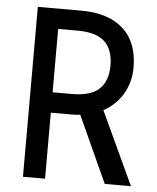

<svg xmlns="http://www.w3.org/2000/svg" viewBox="-51 -744 643 788"><g transform="rotate(5 270.5 -350.0)"><path d="M73 -700H253Q363 -700 424.5 -645.5Q486 -591 486 -486Q486 -426 457.5 -377.5Q429 -329 378 -301L518 0H410L285 -274Q269 -272 252 -272H164V0H73ZM245 -356Q321 -356 356 -389Q391 -422 391 -486Q391 -551 356 -584Q321 -617 245 -617H164V-356Z"/></g></svg>

Font: Cabin Condensed
Style: Regular
Weight: 400
Width: 3
Designer: Pablo Impallari
Foundry: Pablo Impallari. http://www.impallari.com Igino Marini. http://www.ikern.com
Version: Version 2.200